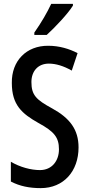

<svg xmlns="http://www.w3.org/2000/svg" viewBox="-20 -960 460 990"><path d="M356 -931V-940H244C223 -895 194 -845 157 -792V-780H221C263 -818 331 -890 356 -931ZM385 -200C385 -292 340 -351 249 -401C166 -446 142 -470 142 -537C142 -592 175 -632 232 -632C268 -632 308 -620 350 -596L380 -686C338 -708 286 -724 229 -724C116 -725 39 -646 41 -532C41 -419 93 -374 178 -326C259 -282 284 -252 284 -190C284 -131 248 -83 186 -83C140 -83 83 -98 36 -126V-24C82 0 132 10 190 10C308 10 385 -77 385 -200Z"/></svg>

Font: Noto Sans Hebrew ExtraCondensed Medium
Style: Regular
Weight: 500
Width: 2
Designer: Monotype Design Team
Foundry: Monotype Imaging Inc.
Version: Version 2.004